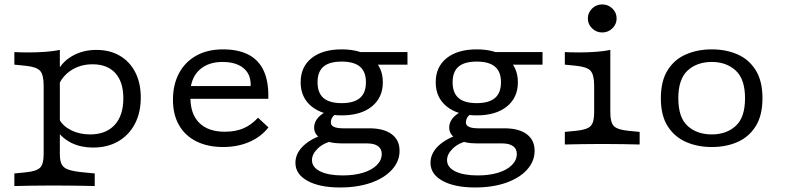

<svg xmlns="http://www.w3.org/2000/svg" viewBox="-20 -648 3520 861"><path d="M212.1 183.9Q158.9 183.9 120.2 184.7Q81.5 185.5 44.4 186.3V129.8L93.5 125Q143.5 120.2 159.7 104Q175.8 87.9 175.8 43.5V-206.5H248.4V43.5Q248.4 73.4 256.9 89.5Q265.3 105.6 288.7 113.3Q312.1 121 354.8 125L404.8 129.8V186.3Q376.6 185.5 347.6 185.1Q318.5 184.7 285.9 184.3Q253.2 183.9 212.1 183.9ZM412.1 -424.2Q472.6 -424.2 517.3 -398Q562.1 -371.8 586.7 -323.8Q611.3 -275.8 611.3 -210.5Q611.3 -142.7 584.7 -92.3Q558.1 -41.9 510.1 -14.1Q462.1 13.7 397.6 13.7Q344.4 13.7 302.8 -6Q261.3 -25.8 234.7 -62.9L246 -112.9Q262.1 -82.3 299.6 -63.7Q337.1 -45.2 383.9 -45.2Q454.8 -45.2 494 -87.5Q533.1 -129.8 533.1 -207.3Q533.1 -280.6 497.2 -320.2Q461.3 -359.7 395.2 -359.7Q341.1 -359.7 299.6 -333.1Q258.1 -306.5 239.5 -258.9L233.1 -317.7Q254 -367.7 302.4 -396Q350.8 -424.2 412.1 -424.2ZM175.8 -206.5V-263.7Q175.8 -312.9 159.7 -330.6Q143.5 -348.4 93.5 -353.2L44.4 -358.1V-414.5Q55.6 -413.7 72.6 -413.3Q89.5 -412.9 109.7 -412.9Q148.4 -412.9 185.1 -415.7Q221.8 -418.5 248.4 -424.2V-414.5V-206.5Z M980.6 11.3Q912.1 11.3 861.3 -13.7Q810.5 -38.7 783.1 -86.3Q755.6 -133.9 755.6 -200.8Q755.6 -268.5 782.7 -319.4Q809.7 -370.2 860.1 -398.4Q910.5 -426.6 979.8 -426.6Q1050 -426.6 1096 -402Q1141.9 -377.4 1163.7 -328.2Q1185.5 -279 1183.1 -204.8H800L799.2 -262.1H1104Q1105.6 -296.8 1091.1 -320.6Q1076.6 -344.4 1048 -357.3Q1019.4 -370.2 978.2 -370.2Q916.1 -370.2 878.2 -337.9Q840.3 -305.6 833.9 -247.6L836.3 -245.2Q835.5 -239.5 834.7 -229.8Q833.9 -220.2 833.9 -209.7Q833.9 -136.3 873.8 -96.8Q913.7 -57.3 987.9 -57.3Q1035.5 -57.3 1071 -72.2Q1106.5 -87.1 1137.1 -120.2L1183.9 -76.6Q1150 -33.9 1097.6 -11.3Q1045.2 11.3 980.6 11.3Z M1504.8 192.7Q1412.9 192.7 1358.9 162.9Q1304.8 133.1 1304.8 82.3Q1304.8 43.5 1334.7 11.7Q1364.5 -20.2 1423.4 -42.7L1479 -18.5Q1432.3 -8.1 1405.6 17.3Q1379 42.7 1379 70.2Q1379 102.4 1416.1 120.6Q1453.2 138.7 1516.9 138.7Q1568.5 138.7 1608.1 126.6Q1647.6 114.5 1669.8 92.3Q1691.9 70.2 1691.9 41.9Q1691.9 19.4 1675 7.3Q1658.1 -4.8 1627.4 -4.8H1514.5Q1457.3 -4.8 1423 -24.2Q1388.7 -43.5 1388.7 -75.8Q1388.7 -96 1400.8 -113.3Q1412.9 -130.6 1437.9 -145.2L1486.3 -137.9Q1475 -129.8 1469.4 -120.2Q1463.7 -110.5 1463.7 -98.4Q1463.7 -85.5 1477.8 -79Q1491.9 -72.6 1519.4 -72.6H1636.3Q1700.8 -72.6 1736.3 -46.4Q1771.8 -20.2 1771.8 28.2Q1771.8 75.8 1737.5 113.3Q1703.2 150.8 1643.1 171.8Q1583.1 192.7 1504.8 192.7ZM1512.1 -130.6Q1426.6 -130.6 1377.4 -170.6Q1328.2 -210.5 1328.2 -279Q1328.2 -348.4 1377.4 -387.5Q1426.6 -426.6 1512.1 -426.6Q1598.4 -426.6 1647.6 -387.1Q1696.8 -347.6 1696.8 -279Q1696.8 -210.5 1647.6 -170.6Q1598.4 -130.6 1512.1 -130.6ZM1512.1 -185.5Q1566.9 -185.5 1594 -208.5Q1621 -231.5 1621 -279Q1621 -326.6 1594 -349.2Q1566.9 -371.8 1512.1 -371.8Q1457.3 -371.8 1430.6 -349.2Q1404 -326.6 1404 -279Q1404 -231.5 1430.6 -208.5Q1457.3 -185.5 1512.1 -185.5ZM1629.8 -358.1 1525 -414.5H1807.3V-358.1Z M2110.5 192.7Q2018.5 192.7 1964.5 162.9Q1910.5 133.1 1910.5 82.3Q1910.5 43.5 1940.3 11.7Q1970.2 -20.2 2029 -42.7L2084.7 -18.5Q2037.9 -8.1 2011.3 17.3Q1984.7 42.7 1984.7 70.2Q1984.7 102.4 2021.8 120.6Q2058.9 138.7 2122.6 138.7Q2174.2 138.7 2213.7 126.6Q2253.2 114.5 2275.4 92.3Q2297.6 70.2 2297.6 41.9Q2297.6 19.4 2280.6 7.3Q2263.7 -4.8 2233.1 -4.8H2120.2Q2062.9 -4.8 2028.6 -24.2Q1994.4 -43.5 1994.4 -75.8Q1994.4 -96 2006.5 -113.3Q2018.5 -130.6 2043.5 -145.2L2091.9 -137.9Q2080.6 -129.8 2075 -120.2Q2069.4 -110.5 2069.4 -98.4Q2069.4 -85.5 2083.5 -79Q2097.6 -72.6 2125 -72.6H2241.9Q2306.5 -72.6 2341.9 -46.4Q2377.4 -20.2 2377.4 28.2Q2377.4 75.8 2343.1 113.3Q2308.9 150.8 2248.8 171.8Q2188.7 192.7 2110.5 192.7ZM2117.7 -130.6Q2032.3 -130.6 1983.1 -170.6Q1933.9 -210.5 1933.9 -279Q1933.9 -348.4 1983.1 -387.5Q2032.3 -426.6 2117.7 -426.6Q2204 -426.6 2253.2 -387.1Q2302.4 -347.6 2302.4 -279Q2302.4 -210.5 2253.2 -170.6Q2204 -130.6 2117.7 -130.6ZM2117.7 -185.5Q2172.6 -185.5 2199.6 -208.5Q2226.6 -231.5 2226.6 -279Q2226.6 -326.6 2199.6 -349.2Q2172.6 -371.8 2117.7 -371.8Q2062.9 -371.8 2036.3 -349.2Q2009.7 -326.6 2009.7 -279Q2009.7 -231.5 2036.3 -208.5Q2062.9 -185.5 2117.7 -185.5ZM2235.5 -358.1 2130.6 -414.5H2412.9V-358.1Z M2644.4 -206.5V-263.7Q2644.4 -312.9 2628.2 -330.6Q2612.1 -348.4 2562.1 -353.2L2512.9 -358.1V-414.5Q2524.2 -413.7 2541.1 -413.3Q2558.1 -412.9 2578.2 -412.9Q2616.9 -412.9 2653.6 -415.7Q2690.3 -418.5 2716.9 -424.2V-414.5V-206.5ZM2680.6 -2.4Q2627.4 -2.4 2588.7 -1.6Q2550 -0.8 2512.9 0V-56.5L2562.1 -61.3Q2612.1 -66.1 2628.2 -82.3Q2644.4 -98.4 2644.4 -142.7V-206.5H2716.9V-142.7Q2716.9 -98.4 2733.1 -82.3Q2749.2 -66.1 2799.2 -61.3L2848.4 -56.5V0Q2811.3 -0.8 2772.6 -1.6Q2733.9 -2.4 2680.6 -2.4ZM2680.6 -502.4Q2654 -502.4 2635.1 -521Q2616.1 -539.5 2616.1 -565.3Q2616.1 -591.1 2635.1 -609.7Q2654 -628.2 2680.6 -628.2Q2707.3 -628.2 2726.2 -609.7Q2745.2 -591.1 2745.2 -565.3Q2745.2 -539.5 2726.2 -521Q2707.3 -502.4 2680.6 -502.4Z M3171.8 11.3Q3108.1 11.3 3056.5 -11.3Q3004.8 -33.9 2974.2 -81.9Q2943.5 -129.8 2943.5 -207.3Q2943.5 -284.7 2973.8 -333.1Q3004 -381.5 3056 -404Q3108.1 -426.6 3171.8 -426.6Q3236.3 -426.6 3287.5 -404Q3338.7 -381.5 3369 -333.1Q3399.2 -284.7 3399.2 -207.3Q3399.2 -130.6 3369 -82.3Q3338.7 -33.9 3287.5 -11.3Q3236.3 11.3 3171.8 11.3ZM3171.8 -45.2Q3237.1 -45.2 3279 -83.1Q3321 -121 3321 -207.3Q3321 -293.5 3279 -331.9Q3237.1 -370.2 3171.8 -370.2Q3105.6 -370.2 3063.7 -331.9Q3021.8 -293.5 3021.8 -207.3Q3021.8 -121 3063.7 -83.1Q3105.6 -45.2 3171.8 -45.2Z"/></svg>

Font: Playfair 5pt SemiExpanded Light
Style: Regular
Weight: 300
Width: 6
Designer: Claus Eggers Sørensen
Foundry: Claus Eggers Sørensen
Version: Version 2.203